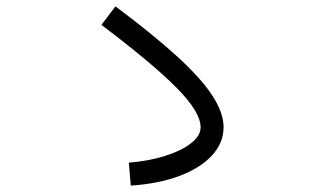

<svg xmlns="http://www.w3.org/2000/svg" viewBox="-20 -655 1040 602"><path d="M390 -73 384 -145Q446 -150 497 -166Q548 -182 578.5 -205.5Q609 -229 609 -256Q609 -304 533 -380.5Q457 -457 298 -577L342 -635Q460 -547 535.5 -478Q611 -409 646 -355Q681 -301 681 -256Q681 -207 644.5 -167.5Q608 -128 543 -103.5Q478 -79 390 -73Z"/></svg>

Font: Murecho Thin
Style: Regular
Weight: 400
Version: Version 1.010